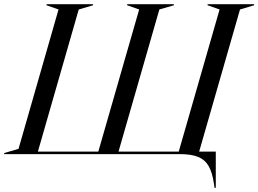

<svg xmlns="http://www.w3.org/2000/svg" viewBox="-73 -732 1227 912"><path d="M946 160 943 139Q935 86 918 56.5Q901 27 868.5 13.5Q836 0 780 0H-53V-5L15 -25L205 -687L148 -707V-712H369V-707L301 -687L107 -12H394L588 -687L531 -707V-712H753V-707L684 -687L490 -12H776L970 -687L913 -707V-712H1134V-707L1067 -687L873 -12H952V160Z"/></svg>

Font: Nyght Serif Italic
Style: Regular
Weight: 400
Italic angle: -16°
Designer: Maksym Kobuzan
Version: Version 0.410